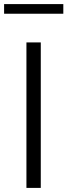

<svg xmlns="http://www.w3.org/2000/svg" viewBox="-40 -917 329 937"><path d="M89 0V-710H159V0ZM-20 -850V-897H269V-850Z"/></svg>

Font: IngvarSans
Style: Regular
Weight: 400
Version: Version 1.000